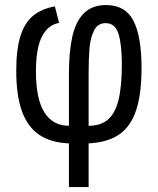

<svg xmlns="http://www.w3.org/2000/svg" viewBox="-20 -578 640 780"><path d="M260 4.5Q186.5 1.5 139.2 -30.5Q92 -62.5 69 -126.5Q46 -190.5 46 -291Q46 -379.5 63.8 -433.8Q81.5 -488 115.8 -515.2Q150 -542.5 203 -552L220 -485Q174.5 -477 150.2 -429.2Q126 -381.5 126 -287.5Q126 -175.5 160.5 -121.2Q195 -67 260 -67V-277Q260 -366.5 273.5 -428Q287 -489.5 320.2 -523.5Q353.5 -557.5 411 -557.5Q489.5 -557.5 522.2 -493.5Q555 -429.5 555 -303Q555 -196.5 533.2 -130.5Q511.5 -64.5 464.5 -32Q417.5 0.5 340 4.5V182H260ZM475 -317.5Q475 -396 461.5 -440Q448 -484 409 -484Q377 -484 362 -453.8Q347 -423.5 343.5 -382Q340 -340.5 340 -277V-67Q389 -67 418.5 -92.2Q448 -117.5 461.5 -172.2Q475 -227 475 -317.5Z"/></svg>

Font: JuliaMono
Style: Regular
Weight: 400
Monospace: yes
Designer: cormullion
Foundry: corm
Version: Version 0.055; ttfautohint (v1.8.4)